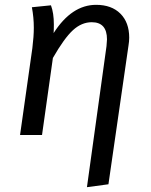

<svg xmlns="http://www.w3.org/2000/svg" viewBox="-20 -559 626 795"><path d="M421 -368Q423 -388 423 -396Q423 -467 360 -467Q318 -467 282 -434Q246 -401 199 -319L154 0H63L114 -360Q120 -408 120 -444Q120 -487 112 -529L191 -537Q203 -505 203 -458Q203 -435 202 -422Q277 -539 378 -539Q442 -539 478.5 -502.5Q515 -466 515 -403Q515 -388 512 -370L429 204L340 216Z"/></svg>

Font: Fira Sans
Style: Italic
Weight: 400
Italic angle: -8°
Designer: bBox Type GmbH & Carrois Corporate GbR & Edenspiekermann AG
Foundry: bBox Type GmbH & Carrois Corporate GbR & Edenspiekermann AG
Version: Version 4.301